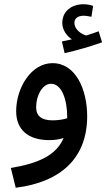

<svg xmlns="http://www.w3.org/2000/svg" viewBox="-20 -653 500 903"><path d="M284 -403C339 -415 414 -437 460 -454L444 -506C427 -499 407 -493 385 -486C362 -493 330 -514 330 -546C330 -566 346 -579 373 -579C386 -579 398 -576 410 -574L418 -625C404 -631 386 -633 372 -633C320 -633 273 -603 273 -545C273 -512 294 -484 318 -468C305 -465 291 -462 271 -458ZM54 230C270 203 390 87 390 -106C390 -234 335 -356 227 -356C126 -356 56 -239 56 -130C56 -44 111 6 212 6C235 6 258 3 279 -4C245 77 162 115 31 137ZM150 -149C150 -205 180 -259 220 -259C270 -259 296 -185 296 -104C296 -101 296 -99 296 -97C275 -90 250 -87 227 -87C176 -87 150 -107 150 -149Z"/></svg>

Font: Noto Sans Arabic UI SmCn Md
Style: Regular
Weight: 500
Width: 4
Designer: Monotype Design Team, Nadine Chahine and Nizar Qandah
Foundry: Monotype Imaging Inc.
Version: Version 2.010